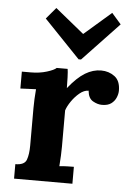

<svg xmlns="http://www.w3.org/2000/svg" viewBox="-55 -818 589 859"><g transform="rotate(5 240.0 -388.5)"><path d="M41 -65Q82 -65 91 -89.5Q100 -114 100 -154V-322Q100 -340 101 -362.5Q102 -385 104 -407Q88 -406 66.5 -405.5Q45 -405 34 -404V-480H74Q113 -480 145.5 -490Q178 -500 188 -510H237Q239 -500 240 -472.5Q241 -445 241 -424Q281 -474 316 -495Q351 -516 387 -516Q422 -516 448 -496.5Q474 -477 474 -433Q474 -418 467 -401.5Q460 -385 445 -374Q430 -363 404 -363Q384 -363 363 -375Q342 -387 339 -421Q319 -421 299 -404.5Q279 -388 263.5 -365.5Q248 -343 242 -324V-161Q242 -147 241 -121.5Q240 -96 238 -73Q254 -75 273.5 -75.5Q293 -76 303 -76V0H41ZM282 -557 120 -726 163 -777 292 -672H293L414 -777L456 -729L293 -557Z"/></g></svg>

Font: Lora
Style: Bold
Weight: 700
Designer: Olga Karpushina, Alexei Vanyashin (Cyrillic)
Foundry: Cyreal
Version: Version 3.006; ttfautohint (v1.8.4.7-5d5b);gftools[0.9.30]